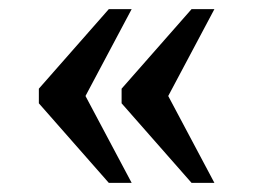

<svg xmlns="http://www.w3.org/2000/svg" viewBox="-20 -480 554 420"><path d="M399 -80 246 -254V-286L399 -460H449L348 -270L449 -80ZM218 -80 65 -254V-286L218 -460H268L167 -270L268 -80Z"/></svg>

Font: Noto Serif Hebrew
Style: Regular
Weight: 400
Designer: Monotype Design Team
Foundry: Monotype Imaging Inc.
Version: Version 2.003